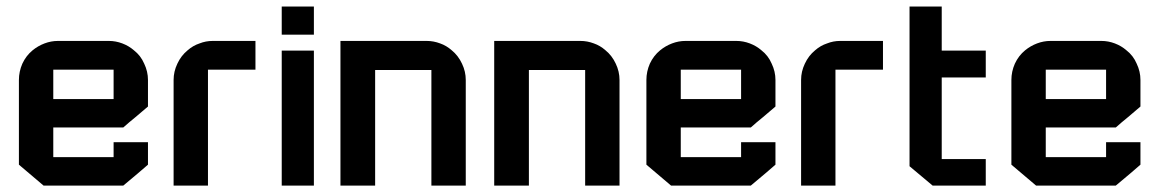

<svg xmlns="http://www.w3.org/2000/svg" viewBox="-20 -580 3622 600"><path d="M365.2 -181.6Q292 -181.6 146.5 -181.6Q146.5 -151.4 146.5 -88.9Q209 -88.9 335 -88.9Q335 -104.5 335 -135.7Q371.1 -135.7 442.4 -135.7Q442.4 -112.3 442.4 -65.4Q417 -43 365.2 0Q282.2 0 116.2 0Q90.8 -21.5 39.1 -65.4Q39.1 -153.3 39.1 -330.1Q39.1 -356.4 49.8 -380.9Q61.5 -406.2 82 -422.9Q98.6 -436.5 119.1 -444.3Q139.6 -452.1 161.1 -452.1Q213.9 -452.1 320.3 -452.1Q341.8 -452.1 362.3 -444.3Q382.8 -436.5 398.4 -422.9Q419.9 -406.2 430.7 -380.9Q442.4 -356.4 442.4 -330.1Q442.4 -301.8 442.4 -247.1Q422.9 -230.5 403.3 -213.9Q383.8 -198.2 365.2 -181.6ZM146.5 -362.3Q146.5 -331.1 146.5 -270.5Q209 -270.5 335 -270.5Q335 -300.8 335 -362.3Q288.1 -362.3 241.2 -362.3Q193.4 -362.3 146.5 -362.3Z M630.9 -362.3Q630.9 -362.3 629.9 -362.3Q629.9 -241.2 629.9 0Q594.7 0 522.5 0Q522.5 -110.4 522.5 -330.1Q522.5 -356.4 534.2 -380.9Q545.9 -406.2 566.4 -422.9Q583 -437.5 603.5 -444.3Q623 -452.1 644.5 -452.1Q689.5 -452.1 778.3 -452.1Q778.3 -421.9 778.3 -362.3Q742.2 -362.3 705.1 -362.3Q668 -362.3 630.9 -362.3Z M860.4 -421.9Q893.6 -421.9 960.9 -421.9Q960.9 -281.2 960.9 0Q926.8 0 860.4 0Q860.4 -140.6 860.4 -421.9ZM860.4 -559.6Q893.6 -559.6 960.9 -559.6Q960.9 -530.3 960.9 -471.7Q926.8 -471.7 860.4 -471.7Q860.4 -501 860.4 -559.6Z M1152.3 -361.3Q1152.3 -361.3 1152.3 -361.3Q1152.3 -241.2 1152.3 0Q1116.2 0 1043.9 0Q1043.9 -150.4 1043.9 -452.1Q1133.8 -452.1 1313.5 -452.1Q1335 -452.1 1355.5 -444.3Q1375 -437.5 1391.6 -422.9Q1412.1 -406.2 1423.8 -380.9Q1435.5 -356.4 1435.5 -330.1Q1435.5 -219.7 1435.5 0Q1399.4 0 1328.1 0Q1328.1 -120.1 1328.1 -361.3Q1284.2 -361.3 1240.2 -361.3Q1196.3 -361.3 1152.3 -361.3Z M1632.8 -361.3Q1632.8 -361.3 1632.8 -361.3Q1632.8 -241.2 1632.8 0Q1596.7 0 1524.4 0Q1524.4 -150.4 1524.4 -452.1Q1614.3 -452.1 1793.9 -452.1Q1815.4 -452.1 1835.9 -444.3Q1855.5 -437.5 1872.1 -422.9Q1892.6 -406.2 1904.3 -380.9Q1916 -356.4 1916 -330.1Q1916 -219.7 1916 0Q1879.9 0 1808.6 0Q1808.6 -120.1 1808.6 -361.3Q1764.6 -361.3 1720.7 -361.3Q1676.8 -361.3 1632.8 -361.3Z M2326.2 -181.6Q2252.9 -181.6 2107.4 -181.6Q2107.4 -151.4 2107.4 -88.9Q2169.9 -88.9 2295.9 -88.9Q2295.9 -104.5 2295.9 -135.7Q2332 -135.7 2403.3 -135.7Q2403.3 -112.3 2403.3 -65.4Q2377.9 -43 2326.2 0Q2243.2 0 2077.1 0Q2051.8 -21.5 2000 -65.4Q2000 -153.3 2000 -330.1Q2000 -356.4 2010.7 -380.9Q2022.5 -406.2 2043 -422.9Q2059.6 -436.5 2080.1 -444.3Q2100.6 -452.1 2122.1 -452.1Q2174.8 -452.1 2281.2 -452.1Q2302.7 -452.1 2323.2 -444.3Q2343.8 -436.5 2359.4 -422.9Q2380.9 -406.2 2391.6 -380.9Q2403.3 -356.4 2403.3 -330.1Q2403.3 -301.8 2403.3 -247.1Q2383.8 -230.5 2364.3 -213.9Q2344.7 -198.2 2326.2 -181.6ZM2107.4 -362.3Q2107.4 -331.1 2107.4 -270.5Q2169.9 -270.5 2295.9 -270.5Q2295.9 -300.8 2295.9 -362.3Q2249 -362.3 2202.1 -362.3Q2154.3 -362.3 2107.4 -362.3Z M2591.8 -362.3Q2591.8 -362.3 2590.8 -362.3Q2590.8 -241.2 2590.8 0Q2555.7 0 2483.4 0Q2483.4 -110.4 2483.4 -330.1Q2483.4 -356.4 2495.1 -380.9Q2506.8 -406.2 2527.3 -422.9Q2543.9 -437.5 2564.5 -444.3Q2584 -452.1 2605.5 -452.1Q2650.4 -452.1 2739.3 -452.1Q2739.3 -421.9 2739.3 -362.3Q2703.1 -362.3 2666 -362.3Q2628.9 -362.3 2591.8 -362.3Z M2922.9 -337.9Q2922.9 -252.9 2922.9 -83Q2968.8 -83 3060.5 -83Q3060.5 -55.7 3060.5 0Q3004.9 0 2894.5 0Q2870.1 -20.5 2822.3 -60.5Q2822.3 -227.5 2822.3 -559.6Q2855.5 -559.6 2922.9 -559.6Q2922.9 -513.7 2922.9 -421.9Q2968.8 -421.9 3060.5 -421.9Q3060.5 -393.6 3060.5 -337.9Q3014.6 -337.9 2922.9 -337.9Z M3466.8 -181.6Q3393.6 -181.6 3248 -181.6Q3248 -151.4 3248 -88.9Q3310.5 -88.9 3436.5 -88.9Q3436.5 -104.5 3436.5 -135.7Q3472.7 -135.7 3543.9 -135.7Q3543.9 -112.3 3543.9 -65.4Q3518.6 -43 3466.8 0Q3383.8 0 3217.8 0Q3192.4 -21.5 3140.6 -65.4Q3140.6 -153.3 3140.6 -330.1Q3140.6 -356.4 3151.4 -380.9Q3163.1 -406.2 3183.6 -422.9Q3200.2 -436.5 3220.7 -444.3Q3241.2 -452.1 3262.7 -452.1Q3315.4 -452.1 3421.9 -452.1Q3443.4 -452.1 3463.9 -444.3Q3484.4 -436.5 3500 -422.9Q3521.5 -406.2 3532.2 -380.9Q3543.9 -356.4 3543.9 -330.1Q3543.9 -301.8 3543.9 -247.1Q3524.4 -230.5 3504.9 -213.9Q3485.4 -198.2 3466.8 -181.6ZM3248 -362.3Q3248 -331.1 3248 -270.5Q3310.5 -270.5 3436.5 -270.5Q3436.5 -300.8 3436.5 -362.3Q3389.6 -362.3 3342.8 -362.3Q3294.9 -362.3 3248 -362.3Z"/></svg>

Font: Bestnet font
Style: Regular
Weight: 400
Version: Version 1.0